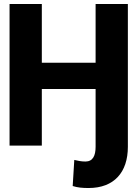

<svg xmlns="http://www.w3.org/2000/svg" viewBox="-20 -731 694 964"><path d="M28 0H190V-284H460V6C460 51 446 80 409 80C387 80 371 76 353 72L345 203C370 211 394 213 425 213C553 213 622 134 622 6V-711H460V-416H190V-711H28Z"/></svg>

Font: Asimov Pro
Style: Blk
Weight: 900
Designer: Google
Version: Version 2.000980; 2014